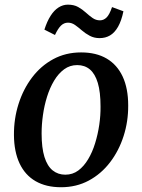

<svg xmlns="http://www.w3.org/2000/svg" viewBox="-20 -794 612 826"><path d="M329 -568.5Q394 -568.5 439 -542Q484 -515.5 507.8 -464.5Q531.5 -413.5 531.5 -340.5Q532 -272 511.8 -208.8Q491.5 -145.5 453.5 -95.8Q415.5 -46 362 -17.2Q308.5 11.5 242.5 11.5Q178.5 11.5 133.2 -14.5Q88 -40.5 64.2 -91Q40.5 -141.5 40 -213Q39.5 -283 59.8 -346.8Q80 -410.5 117.8 -460.5Q155.5 -510.5 209 -539.5Q262.5 -568.5 329 -568.5ZM312 -514Q280.5 -514 255.8 -495.8Q231 -477.5 212.8 -447Q194.5 -416.5 182.5 -378.2Q170.5 -340 164.8 -299.2Q159 -258.5 159 -220Q159 -158 171.2 -118.8Q183.5 -79.5 206.5 -61Q229.5 -42.5 261 -42.5Q292.5 -42.5 316.8 -60.5Q341 -78.5 359.2 -109Q377.5 -139.5 389.2 -177.8Q401 -216 407 -256.8Q413 -297.5 412.5 -336Q412.5 -398 400.8 -437.2Q389 -476.5 366.8 -495.2Q344.5 -514 312 -514ZM171 -666.5Q182.5 -702.5 197.8 -726.2Q213 -750 232 -762Q251 -774 272 -774Q298 -774 316.2 -763.8Q334.5 -753.5 349 -740.2Q363.5 -727 378 -716.8Q392.5 -706.5 410 -706.5Q426 -706.5 438.5 -718.8Q451 -731 462 -763.5L511 -745.5Q502.5 -704.5 487.8 -678.8Q473 -653 453.2 -641.5Q433.5 -630 408.5 -630Q385 -630 366.2 -640Q347.5 -650 332.2 -663.2Q317 -676.5 302.8 -686.5Q288.5 -696.5 272.5 -696.5Q255.5 -696.5 242.5 -684Q229.5 -671.5 216.5 -643.5Z"/></svg>

Font: Merriweather Medium
Style: Italic
Weight: 500
Italic angle: -7.8°
Version: Version 2.101